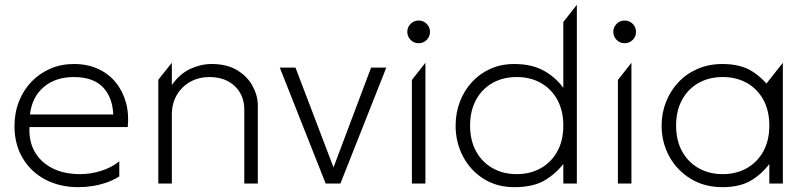

<svg xmlns="http://www.w3.org/2000/svg" viewBox="-20 -760 3346 795"><path d="M305 15Q227 15 167.2 -16.8Q107.5 -48.5 73.8 -105.5Q40 -162.5 40 -238Q40 -293 58.5 -340Q77 -387 110.5 -421.8Q144 -456.5 188.8 -475.8Q233.5 -495 286 -495Q341.5 -495 385.2 -475.2Q429 -455.5 458.2 -420Q487.5 -384.5 501 -337Q514.5 -289.5 509 -234H102Q99 -175.5 123.8 -131.8Q148.5 -88 196.8 -63.5Q245 -39 312 -39Q356.5 -39 399.5 -52.8Q442.5 -66.5 474 -92V-29.5Q449.5 -14 421.2 -4.2Q393 5.5 363.5 10.2Q334 15 305 15ZM104 -286H449Q445.5 -359.5 404.8 -400.2Q364 -441 286 -441Q210.5 -441 161.8 -400.2Q113 -359.5 104 -286Z M635.5 0V-430L691.5 -500V-408Q724.5 -454.5 768 -474.8Q811.5 -495 856.5 -495Q920 -495 962.5 -469Q1005 -443 1026.2 -403.2Q1047.5 -363.5 1047.5 -323V0H991.5V-306Q991.5 -366 952 -403.5Q912.5 -441 846.5 -441Q803.5 -441 768.2 -421.5Q733 -402 712.2 -366.8Q691.5 -331.5 691.5 -285V0Z M1328.5 0 1138.5 -480H1203.5L1368.5 -47H1353.5L1516.5 -480H1579.5L1389.5 0Z M1685.5 0V-429L1741.5 -500V0ZM1713.5 -581Q1694 -581 1680.2 -594.8Q1666.5 -608.5 1666.5 -628Q1666.5 -647.5 1680.2 -661.2Q1694 -675 1713.5 -675Q1733 -675 1746.8 -661.2Q1760.5 -647.5 1760.5 -628Q1760.5 -608.5 1746.8 -594.8Q1733 -581 1713.5 -581Z M2109.5 15Q2037 15 1982.2 -19.8Q1927.5 -54.5 1897 -112.5Q1866.5 -170.5 1866.5 -240Q1866.5 -292 1884 -338.2Q1901.5 -384.5 1933.8 -419.8Q1966 -455 2010.5 -475Q2055 -495 2109.5 -495Q2186 -495 2238 -463.8Q2290 -432.5 2321.5 -383L2312.5 -371V-669L2368.5 -740V0H2312.5V-106L2321.5 -93Q2289.5 -47.5 2240.5 -16.2Q2191.5 15 2109.5 15ZM2119.5 -39Q2176 -39 2219.5 -63.8Q2263 -88.5 2287.8 -133.5Q2312.5 -178.5 2312.5 -240Q2312.5 -301.5 2287.8 -346.8Q2263 -392 2219.5 -416.5Q2176 -441 2119.5 -441Q2063 -441 2019.5 -416.5Q1976 -392 1951.2 -346.8Q1926.5 -301.5 1926.5 -240Q1926.5 -178.5 1951.2 -133.5Q1976 -88.5 2019.5 -63.8Q2063 -39 2119.5 -39Z M2538.5 0V-429L2594.5 -500V0ZM2566.5 -581Q2547 -581 2533.2 -594.8Q2519.5 -608.5 2519.5 -628Q2519.5 -647.5 2533.2 -661.2Q2547 -675 2566.5 -675Q2586 -675 2599.8 -661.2Q2613.5 -647.5 2613.5 -628Q2613.5 -608.5 2599.8 -594.8Q2586 -581 2566.5 -581Z M2971.5 15Q2896.5 15 2839.8 -19.8Q2783 -54.5 2751.2 -112.5Q2719.5 -170.5 2719.5 -240Q2719.5 -292 2737.8 -338.2Q2756 -384.5 2789.2 -419.8Q2822.5 -455 2869 -475Q2915.5 -495 2971.5 -495Q3047.5 -495 3095.8 -463.8Q3144 -432.5 3174.5 -386L3145.5 -354V-404L3221.5 -500V0H3165.5V-106L3174.5 -94Q3144 -47.5 3095.8 -16.2Q3047.5 15 2971.5 15ZM2972.5 -39Q3029 -39 3072.5 -63.8Q3116 -88.5 3140.8 -133.5Q3165.5 -178.5 3165.5 -240Q3165.5 -301.5 3140.8 -346.8Q3116 -392 3072.5 -416.5Q3029 -441 2972.5 -441Q2916 -441 2872.5 -416.5Q2829 -392 2804.2 -346.8Q2779.5 -301.5 2779.5 -240Q2779.5 -178.5 2804.2 -133.5Q2829 -88.5 2872.5 -63.8Q2916 -39 2972.5 -39Z"/></svg>

Font: Geologica-Sharp
Style: Regular
Weight: 100
Designer: Sindre Bremnes, Frode Helland
Foundry: Monokrom Skriftforlag AS
Version: Version 1.010;gftools[0.9.28]